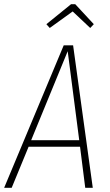

<svg xmlns="http://www.w3.org/2000/svg" viewBox="-33 -899 525 919"><path d="M314.9 -844.2 205.1 -765.1 189 -783.2 307.1 -878.9H327.1L416 -783.2L398.9 -765.1ZM272 -682.1H316.9L411.1 0H375L350.1 -196.8H104L22.9 0H-13.2ZM116.2 -228H346.2L291 -653.8Z"/></svg>

Font: Fira Sans Compressed UltraLight
Style: Italic
Weight: 200
Width: 3
Italic angle: -8°
Designer: Carrois Corporate & Edenspiekermann AG
Foundry: Carrois Corporate GbR & Edenspiekermann AG
Version: Version 4.203;PS 004.203;hotconv 1.0.88;makeotf.lib2.5.64775